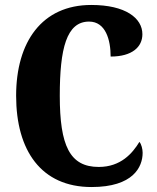

<svg xmlns="http://www.w3.org/2000/svg" viewBox="-20 -744 631 774"><path d="M349 10C517 10 555 -71 555 -128C555 -143 550 -163 542 -172C514 -126 467 -71 378 -71C261 -71 221 -157 221 -358C221 -548 248 -657 339 -657C406 -657 426 -583 426 -516C513 -516 554 -555 554 -606C554 -671 486 -724 348 -724C149 -724 45 -575 45 -358C45 -137 146 10 349 10Z"/></svg>

Font: Noto Serif Devanagari ExtraCondensed Black
Style: Regular
Weight: 900
Width: 2
Designer: Universal Thirst, Indian Type Foundry and the Monotype Design Team
Foundry: Monotype Imaging Inc.
Version: Version 2.004